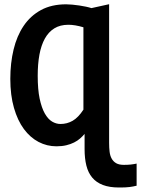

<svg xmlns="http://www.w3.org/2000/svg" viewBox="-20 -667 653 890"><path d="M372.1 -46.4Q363.3 -35.6 351.3 -25.1Q339.4 -14.6 323.5 -6.6Q307.6 1.5 287.4 6.3Q267.1 11.2 241.7 11.2Q197.8 11.2 158.9 -9Q120.1 -29.3 90.8 -68.8Q61.5 -108.4 44.7 -167Q27.8 -225.6 27.8 -301.8Q27.8 -374.5 43 -437.5Q58.1 -500.5 89.6 -547.1Q121.1 -593.8 169.9 -620.4Q218.8 -647 286.6 -647Q298.8 -647 314.9 -645.5Q331.1 -644 347.4 -641.6Q363.8 -639.2 378.7 -636Q393.6 -632.8 403.8 -629.4L485.8 -647.5V-4.4Q485.8 17.6 488 36.1Q490.2 54.7 497.6 68.1Q504.9 81.5 518.3 89.4Q531.7 97.2 554.2 97.2Q571.8 97.2 585.9 95.7Q600.1 94.2 613.3 91.3V193.8Q605 195.8 597.2 197.3Q589.4 198.7 580.1 200Q570.8 201.2 559.1 201.7Q547.4 202.1 531.2 202.1Q487.3 202.1 456.8 190.4Q426.3 178.7 407.5 156.2Q388.7 133.8 380.4 100.6Q372.1 67.4 372.1 24.4ZM260.3 -92.3Q291 -92.3 316.9 -107.2Q342.8 -122.1 366.7 -158.7V-540.5Q327.6 -552.2 296.9 -552.2Q258.8 -552.2 231.9 -535.6Q205.1 -519 188 -488.3Q170.9 -457.5 162.8 -413.8Q154.8 -370.1 154.8 -315.9Q154.8 -252.4 163.8 -209.7Q172.9 -167 187.7 -140.9Q202.6 -114.7 221.4 -103.5Q240.2 -92.3 260.3 -92.3Z"/></svg>

Font: Code New Roman
Style: Bold
Weight: 700
Monospace: yes
Designer: Sam Radian
Foundry: Code New Roman
Version: Version 1.508 October 19, 2014